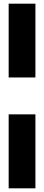

<svg xmlns="http://www.w3.org/2000/svg" viewBox="-20 -811 239 1041"><path d="M172 -391H27V-791H172ZM27 -191H172V210H27Z"/></svg>

Font: Georama SemiCondensed ExtraBold
Style: Regular
Weight: 800
Width: 4
Designer: Jean-Baptiste Levee
Foundry: Production Type
Version: Version 1.000